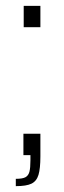

<svg xmlns="http://www.w3.org/2000/svg" viewBox="-20 -530 219 656"><path d="M61 -437V-510H118V-437ZM84 17V0H60V-73H118V4Q118 46 111.5 67.5Q105 89 87.5 97.5Q70 106 34 106V81Q57 81 67 75.5Q77 70 80.5 57Q84 44 84 17Z"/></svg>

Font: Saira Semi Condensed ExtraLight
Style: Regular
Weight: 200
Width: 4
Designer: Hector Gatti with collaboration of the Omnibus-Type team
Foundry: Omnibus-Type
Version: Version 1.001; ttfautohint (v1.8)